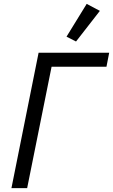

<svg xmlns="http://www.w3.org/2000/svg" viewBox="-20 -970 583 990"><path d="M495 -914 427 -950 323 -781 372 -756ZM39 0H120L246 -626H529L543 -698H179Z"/></svg>

Font: Braiins Sans
Style: Italic
Weight: 400
Italic angle: -11.31°
Designer: Mike Abbink, Paul van der Laan, Pieter van Rosmalen, Jiri Chlebus, Lubos Buracinsky
Foundry: Bold Monday, Sudetype
Version: Version 1.000;hotconv 1.0.109;makeotfexe 2.5.65596